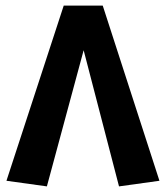

<svg xmlns="http://www.w3.org/2000/svg" viewBox="-20 -646 591 684"><path d="M404 18 278 -467 147 18 3 -2 207 -626H346L548 -2Z"/></svg>

Font: FiraGOUPP
Style: Bold
Weight: 700
Designer: bBox Type
Foundry: bBox Type GmbH
Version: Version 1.001